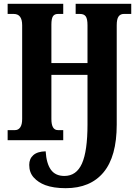

<svg xmlns="http://www.w3.org/2000/svg" viewBox="-20 -734 730 1005"><path d="M217 235Q180 221 156.5 195Q133 169 133 129Q133 97 154.5 78Q176 59 219 58Q223 122 246.5 154.5Q270 187 317 187Q380 187 409 122Q438 57 438 -83V-342H249V-111Q249 -53 283 -53H311V0H20V-53H59Q76 -53 86 -67.5Q96 -82 96 -111V-602Q96 -661 52 -661H20V-714H311V-661H283Q265 -661 257 -648.5Q249 -636 249 -605V-404H438V-602Q438 -635 429 -648Q420 -661 399 -661H376V-714H667V-661H628Q610 -661 600.5 -647.5Q591 -634 591 -602V-82Q591 85 522 168Q453 251 324 251Q260 251 217 235Z"/></svg>

Font: Noto Serif CondExtraBold
Style: Regular
Weight: 800
Width: 3
Designer: Monotype Design Team
Foundry: Monotype Imaging Inc.
Version: Version 1.001